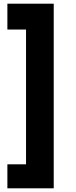

<svg xmlns="http://www.w3.org/2000/svg" viewBox="-20 -800 411 1040"><path d="M121 90V-640H20V-780H271V220H20V90Z"/></svg>

Font: Copperplate Sans CC
Style: Bold
Weight: 700
Designer: indestructible type*
Foundry: Cowboy Collective
Version: Version 1.000